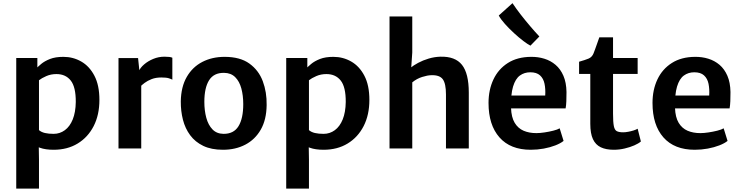

<svg xmlns="http://www.w3.org/2000/svg" viewBox="-20 -914 4563 1182"><path d="M80 247V-557H210V-489L220 -477V-56L218.5 -22L220 68V247ZM310 8Q259.5 8 226.2 -4.2Q193 -16.5 183.5 -23.5L220 -113Q234 -100.5 256.8 -95.2Q279.5 -90 310 -90Q348.5 -90 379.2 -112.5Q410 -135 427.8 -178.8Q445.5 -222.5 446.5 -286Q447 -378.5 415.5 -418.2Q384 -458 327.5 -458Q293.5 -458 265 -445.5Q236.5 -433 220 -420L201.5 -490.5Q213 -503 233.5 -520.2Q254 -537.5 287.5 -550.8Q321 -564 370.5 -564Q430 -564 480.2 -535.2Q530.5 -506.5 561.2 -447.8Q592 -389 592 -299Q592 -207 556.8 -138Q521.5 -69 458.2 -30.5Q395 8 310 8Z M841.5 -378.5 834.5 -475Q843 -496.5 867 -517.2Q891 -538 923.8 -551.5Q956.5 -565 992.5 -565Q1009 -565 1022 -563.5Q1035 -562 1041 -558.5V-423.5Q1034 -427.5 1019.2 -432.2Q1004.5 -437 973.5 -437Q939 -437 913.5 -427Q888 -417 870 -403.5Q852 -390 841.5 -378.5ZM709.5 0V-556.5H830L838.5 -475L849.5 -443V0Z M1352.5 8Q1281 8 1231.2 -16Q1181.5 -40 1150.8 -81.5Q1120 -123 1106.2 -176.8Q1092.5 -230.5 1093 -290Q1094.5 -379.5 1129.8 -440.5Q1165 -501.5 1225.5 -532.8Q1286 -564 1362.5 -564Q1458 -564 1515.2 -522.8Q1572.5 -481.5 1597.8 -414Q1623 -346.5 1621.5 -267Q1620.5 -177.5 1585.5 -116.2Q1550.5 -55 1490.2 -23.5Q1430 8 1352.5 8ZM1356 -90Q1419 -89.5 1448.2 -137Q1477.5 -184.5 1477.5 -273Q1477.5 -326 1465.8 -369.5Q1454 -413 1428 -439Q1402 -465 1359.5 -465.5Q1296.5 -466.5 1267.2 -420Q1238 -373.5 1238 -287Q1238 -233.5 1250 -189Q1262 -144.5 1288 -117.5Q1314 -90.5 1356 -90Z M1742 247V-557H1872V-489L1882 -477V-56L1880.5 -22L1882 68V247ZM1972 8Q1921.5 8 1888.2 -4.2Q1855 -16.5 1845.5 -23.5L1882 -113Q1896 -100.5 1918.8 -95.2Q1941.5 -90 1972 -90Q2010.5 -90 2041.2 -112.5Q2072 -135 2089.8 -178.8Q2107.5 -222.5 2108.5 -286Q2109 -378.5 2077.5 -418.2Q2046 -458 1989.5 -458Q1955.5 -458 1927 -445.5Q1898.5 -433 1882 -420L1863.5 -490.5Q1875 -503 1895.5 -520.2Q1916 -537.5 1949.5 -550.8Q1983 -564 2032.5 -564Q2092 -564 2142.2 -535.2Q2192.5 -506.5 2223.2 -447.8Q2254 -389 2254 -299Q2254 -207 2218.8 -138Q2183.5 -69 2120.2 -30.5Q2057 8 1972 8Z M2378 0V-812.5H2518V-591L2510.5 -481.5L2505.5 -495Q2524.5 -511 2554.2 -527Q2584 -543 2619.5 -553.5Q2655 -564 2691 -565Q2782 -567.5 2824 -514.8Q2866 -462 2866 -343.5V0H2725.5V-332.5Q2725.5 -399.5 2705.8 -426.2Q2686 -453 2634.5 -451Q2611.5 -450.5 2578.8 -440.2Q2546 -430 2518 -407V0Z M3247.5 8Q3122 8 3054.8 -68.2Q2987.5 -144.5 2987.5 -280Q2987.5 -361 3017.8 -425Q3048 -489 3106.5 -526.2Q3165 -563.5 3249.5 -564Q3292.5 -564.5 3331.2 -552.5Q3370 -540.5 3400.2 -514.8Q3430.5 -489 3448.5 -447.5Q3466.5 -406 3467.5 -347.5Q3467.5 -316.5 3466.5 -290.8Q3465.5 -265 3462 -246.5H3064L3074 -326H3336.5Q3339 -366 3332.2 -398.5Q3325.5 -431 3304.5 -450Q3283.5 -469 3244.5 -469Q3208 -469 3180.5 -449Q3153 -429 3138.5 -381Q3124 -333 3126 -249.5Q3128 -192 3148.5 -158Q3169 -124 3203.2 -109.2Q3237.5 -94.5 3282 -94.5Q3304 -94.5 3332.2 -98.8Q3360.5 -103 3386.2 -109.5Q3412 -116 3425.5 -124L3449.5 -46.5Q3431 -31.5 3399 -19Q3367 -6.5 3327.5 0.8Q3288 8 3247.5 8ZM3300.5 -689.5 3245.5 -633Q3230 -640.5 3202.5 -661.2Q3175 -682 3144.8 -709.8Q3114.5 -737.5 3088.8 -766.2Q3063 -795 3050.5 -818.5L3135 -894.5Q3156.5 -862 3185 -825.2Q3213.5 -788.5 3243.8 -753Q3274 -717.5 3300.5 -689.5Z M3758.5 8Q3711 8 3678.8 -7.2Q3646.5 -22.5 3630.2 -57.5Q3614 -92.5 3614 -152V-459H3545V-534Q3582 -544.5 3603.2 -553.2Q3624.5 -562 3634 -585.5Q3638.5 -597 3644.2 -612.5Q3650 -628 3656.2 -646.2Q3662.5 -664.5 3669.5 -684H3754V-557H3905.5V-459H3754V-215Q3754 -162 3759 -137.5Q3764 -113 3777.8 -106.2Q3791.5 -99.5 3816.5 -99.5Q3830 -99.5 3847.5 -102.8Q3865 -106 3880.8 -111Q3896.5 -116 3905.5 -121.5L3925.5 -43Q3911 -30.5 3884.8 -19Q3858.5 -7.5 3825.5 0.2Q3792.5 8 3758.5 8Z M4257 8Q4131.5 8 4064.2 -68.2Q3997 -144.5 3997 -280Q3997 -361 4027.2 -425Q4057.5 -489 4116 -526.2Q4174.5 -563.5 4259 -564Q4302 -564.5 4340.8 -552.5Q4379.5 -540.5 4409.8 -514.8Q4440 -489 4458 -447.5Q4476 -406 4477 -347.5Q4477 -316.5 4476 -290.8Q4475 -265 4471.5 -246.5H4073.5L4083.5 -326H4346Q4348.5 -366 4341.8 -398.5Q4335 -431 4314 -450Q4293 -469 4254 -469Q4217.5 -469 4190 -449Q4162.5 -429 4148 -381Q4133.5 -333 4135.5 -249.5Q4137.5 -192 4158 -158Q4178.5 -124 4212.8 -109.2Q4247 -94.5 4291.5 -94.5Q4313.5 -94.5 4341.8 -98.8Q4370 -103 4395.8 -109.5Q4421.5 -116 4435 -124L4459 -46.5Q4440.5 -31.5 4408.5 -19Q4376.5 -6.5 4337 0.8Q4297.5 8 4257 8Z"/></svg>

Font: Merriweather Sans SemiBold
Style: Regular
Weight: 600
Designer: Eben Sorkin
Foundry: Eben Sorkin
Version: Version 2.001